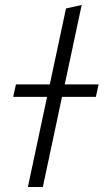

<svg xmlns="http://www.w3.org/2000/svg" viewBox="-20 -751 416 771"><path d="M92 0 169 -362H33L44 -412H180L245 -717L308 -731L240 -412H376L365 -362H229L152 0Z"/></svg>

Font: Radio Canada Condensed Light
Style: Italic
Weight: 300
Width: 3
Italic angle: -12°
Designer: Charles Daoud, Etienne Aubert Bonn, Alexandre Saumier Demers, Jacques Le Bailly
Foundry: Radio-Canada
Version: Version 2.104; ttfautohint (v1.8.4.7-5d5b);gftools[0.9.28.de